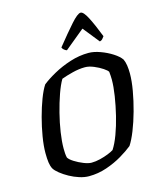

<svg xmlns="http://www.w3.org/2000/svg" viewBox="-138 -1063 954 1159"><g transform="rotate(-15 339.0 -483.5)"><path d="M273 0Q245 0 213.5 -10Q182 -20 153 -36Q124 -52 101.5 -70Q79 -88 70 -103Q61 -119 57.5 -143.5Q54 -168 54 -203Q54 -248 63.5 -305Q73 -362 88.5 -420Q104 -478 122.5 -526.5Q141 -575 160 -604Q191 -629 239.5 -656Q288 -683 345.5 -701.5Q403 -720 461 -720Q494 -720 534 -705.5Q574 -691 607.5 -669.5Q641 -648 656 -626Q664 -609 667.5 -586Q671 -563 671 -535Q671 -489 660.5 -429Q650 -369 633 -307.5Q616 -246 595.5 -194.5Q575 -143 555 -113Q527 -90 482.5 -63.5Q438 -37 384 -18.5Q330 0 273 0ZM309 -75Q334 -75 362.5 -82Q391 -89 414.5 -98.5Q438 -108 450 -116Q471 -148 490 -199Q509 -250 523.5 -309.5Q538 -369 547 -427Q556 -485 556 -529Q556 -541 555 -554Q554 -567 553 -577Q549 -586 526 -601.5Q503 -617 473 -629.5Q443 -642 418 -642Q381 -642 339.5 -631.5Q298 -621 269 -610Q250 -578 232 -527Q214 -476 199 -417Q184 -358 175.5 -301.5Q167 -245 167 -201Q167 -186 168 -171.5Q169 -157 172 -144Q180 -130 205.5 -114Q231 -98 260 -86.5Q289 -75 309 -75ZM340 -769Q330 -772 322 -779.5Q314 -787 312 -794Q373 -870 416 -918.5Q459 -967 478 -967Q496 -967 521 -918Q546 -869 575 -794Q570 -788 564 -780Q558 -772 546 -769L464 -871Z"/></g></svg>

Font: Texturina 72pt 72pt SemiBold
Style: Italic
Weight: 600
Italic angle: -11°
Designer: Guillermo Torres Carreño
Foundry: Omnibus-Type
Version: Version 1.002; ttfautohint (v1.8.3)